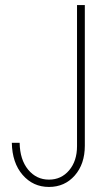

<svg xmlns="http://www.w3.org/2000/svg" viewBox="-20 -740 450 768"><path d="M175.8 7.8Q112.3 7.8 70.6 -40.3Q28.8 -88.4 27.3 -168.9H58.6Q59.6 -101.6 92.5 -61.5Q125.5 -21.5 175.8 -21.5Q225.1 -21.5 256.6 -58.8Q288.1 -96.2 288.1 -155.3V-719.7H319.3V-157.2Q319.3 -84 279.1 -38.1Q238.8 7.8 175.8 7.8Z"/></svg>

Font: Reddit Sans Condensed ExtraLight
Style: Regular
Weight: 250
Version: Version 1.014